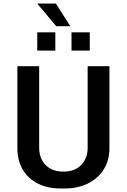

<svg xmlns="http://www.w3.org/2000/svg" viewBox="-20 -1063 723 1093"><path d="M325 10Q250 10 194.5 -18.5Q139 -47 109 -98.5Q79 -150 79 -219V-686H203V-222Q203 -161 240 -123.5Q277 -86 341 -86Q406 -86 442.5 -124Q479 -162 479 -222V-686H603V-219Q603 -150 570.5 -98.5Q538 -47 480.5 -18.5Q423 10 348 10ZM300 -914 194 -1040V-1043H298L380 -914ZM192 -775V-879H295V-775ZM387 -775V-879H491V-775Z"/></svg>

Font: Chivo Medium Medium
Style: Regular
Weight: 500
Version: Version 2.002